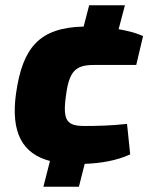

<svg xmlns="http://www.w3.org/2000/svg" viewBox="-20 -710 569 730"><path d="M337 -463H498L524 -573C497 -585 465 -593 431 -599L455 -690H319L298 -609C131 -605 66 -531 41 -355C20 -205 66 -125 170 -98L145 0H280L302 -87C361 -89 423 -99 475 -123L463 -239C404 -232 341 -231 303 -231C235 -231 217 -249 231 -348C243 -439 267 -463 337 -463Z"/></svg>

Font: Exo 2 Extra Bold
Style: Italic
Weight: 800
Italic angle: -8°
Designer: Natanael Gama
Version: Version 1.001;PS 001.001;hotconv 1.0.88;makeotf.lib2.5.64775